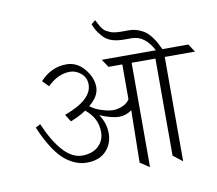

<svg xmlns="http://www.w3.org/2000/svg" viewBox="-94 -1025 1286 1136"><g transform="rotate(-10 549.0 -456.5)"><path d="M916 -627V0L860 -44V-627H717V0L661 -37L666 -351Q631 -325 589 -325Q547 -325 474 -355Q511 -302 511 -239.5Q511 -177 470 -134Q429 -91 354 -91Q313 -91 275 -109.5Q237 -128 210 -155Q183 -182 158 -220Q121 -277 92 -348L121 -363Q219 -137 334 -137Q396 -137 432 -170.5Q468 -204 468 -256Q468 -339 397 -396Q356 -368 303 -348L276 -392Q444 -453 444 -545Q444 -586 414 -612Q384 -638 347 -638Q276 -638 212 -575L176 -612Q244 -685 334 -685Q398 -685 442 -632Q486 -579 486 -522.5Q486 -466 425 -418Q452 -396 493 -383Q534 -370 562 -370Q590 -370 619.5 -383Q649 -396 661 -418V-627H578Q571 -638 546 -675H871Q822 -770 742 -770H696Q608 -770 570 -816Q550 -839 542 -853Q534 -867 523 -892L548 -913Q551 -908 558.5 -893Q566 -878 569.5 -872.5Q573 -867 581.5 -856Q590 -845 598.5 -840.5Q607 -836 620 -830Q642 -819 692 -819H734Q767 -819 795.5 -807Q824 -795 841 -780Q858 -765 874 -741Q892 -716 910 -675H1066L1098 -627Z"/></g></svg>

Font: Halant Light
Style: Regular
Weight: 300
Designer: Hitesh Malaviya (Devanagari), Satya Rajpurohit (Latin)
Foundry: Indian Type Foundry
Version: Version 1.101;PS 1.0;hotconv 1.0.78;makeotf.lib2.5.61930; tt